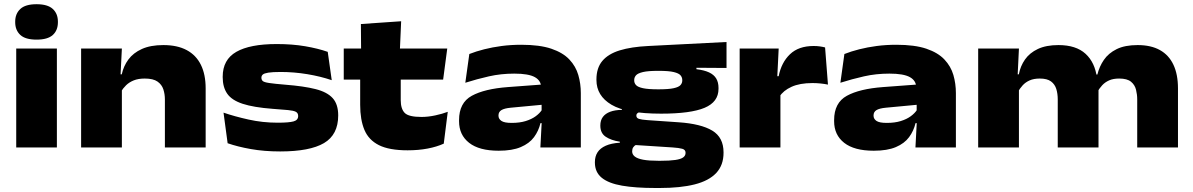

<svg xmlns="http://www.w3.org/2000/svg" viewBox="-20 -718 5810 935"><path d="M59 0V-481.5H257V0ZM158 -525Q103.5 -525 78.8 -548Q54 -571 54 -610V-612.5Q54 -651 78.8 -674.2Q103.5 -697.5 158 -697.5Q212 -697.5 237 -674.5Q262 -651.5 262 -612.5V-610Q262 -570 237 -547.5Q212 -525 158 -525Z M783 0V-234Q783 -259.5 775.5 -282.8Q768 -306 747 -320.8Q726 -335.5 685 -335.5Q653.5 -335.5 631.2 -326.5Q609 -317.5 594 -302.8Q579 -288 568.5 -270.5L548 -356H573Q581.5 -396 605.2 -428.2Q629 -460.5 671 -479.5Q713 -498.5 775.5 -498.5Q843.5 -498.5 889.2 -474Q935 -449.5 958.2 -402.5Q981.5 -355.5 981.5 -287.5V0ZM375 0V-481.5H573.5L565.5 -322L573.5 -304.5V0Z M1344.5 19.5Q1267 19.5 1202 8Q1137 -3.5 1088.5 -20.5L1068.5 -169.5Q1122 -151 1190.5 -135.8Q1259 -120.5 1332 -120.5Q1387 -120.5 1409.5 -126.8Q1432 -133 1432 -153Q1432 -167.5 1420.8 -173.5Q1409.5 -179.5 1382.5 -182Q1355.5 -184.5 1308 -188Q1215 -195 1161.8 -212.5Q1108.5 -230 1086.5 -261.8Q1064.5 -293.5 1064.5 -342V-344.5Q1064.5 -427.5 1130.8 -465.5Q1197 -503.5 1327.5 -503.5Q1403.5 -503.5 1466.2 -492.8Q1529 -482 1576 -465.5L1595.5 -327.5Q1541.5 -346 1476.5 -356.8Q1411.5 -367.5 1347 -367.5Q1306.5 -367.5 1286.5 -364.2Q1266.5 -361 1259.8 -355Q1253 -349 1253 -339.5Q1253 -329.5 1259.5 -323.5Q1266 -317.5 1290.8 -313.8Q1315.5 -310 1370 -305.5Q1459.5 -298.5 1516.2 -284.2Q1573 -270 1600 -240.2Q1627 -210.5 1627 -156Q1627 -62 1557.8 -21.2Q1488.5 19.5 1344.5 19.5Z M1965 14Q1875.5 14 1825.2 -11.2Q1775 -36.5 1754.5 -85.8Q1734 -135 1734 -207.5V-388H1931.5V-230.5Q1931.5 -188 1950.8 -168.2Q1970 -148.5 2032.5 -148.5Q2064.5 -148.5 2099.5 -156Q2134.5 -163.5 2160.5 -173.5L2141 -18.5Q2107 -3 2062.2 5.5Q2017.5 14 1965 14ZM1654 -330.5V-481.5H2158L2138 -330.5ZM1738.5 -466.5 1737.5 -601 1933.5 -614.5 1927 -466.5Z M2611.5 0 2618.5 -132.5 2617.5 -155V-263.5L2615.5 -291Q2615.5 -325 2584.8 -342.2Q2554 -359.5 2484.5 -359.5Q2419.5 -359.5 2361 -346.2Q2302.5 -333 2246 -315L2265.5 -455Q2298.5 -468 2338 -478Q2377.5 -488 2422.8 -494Q2468 -500 2518.5 -500Q2608 -500 2664.8 -480.8Q2721.5 -461.5 2752.8 -428.2Q2784 -395 2796.2 -352.8Q2808.5 -310.5 2808.5 -264.5V0ZM2408.5 16Q2313.5 16 2264.5 -22.5Q2215.5 -61 2215.5 -127.5V-133Q2215.5 -217.5 2277.5 -251.5Q2339.5 -285.5 2454 -294L2628.5 -307L2632.5 -209L2467.5 -193.5Q2436 -190.5 2421.8 -181.8Q2407.5 -173 2407.5 -156V-154.5Q2407.5 -139 2421.8 -129.2Q2436 -119.5 2471.5 -119.5Q2511 -119.5 2540 -128.5Q2569 -137.5 2588.8 -152Q2608.5 -166.5 2619.5 -183.5L2654 -118.5H2612Q2603 -80.5 2580.5 -50Q2558 -19.5 2516.2 -1.8Q2474.5 16 2408.5 16Z M3199.5 -164.5Q3031 -164.5 2957.8 -208Q2884.5 -251.5 2884.5 -328.5V-331Q2884.5 -387 2913.2 -421.2Q2942 -455.5 2998.2 -472.8Q3054.5 -490 3137 -494L3518 -513.5V-387L3371.5 -388V-381Q3409 -376.5 3432.8 -365.5Q3456.5 -354.5 3467.8 -335.8Q3479 -317 3479 -290V-285.5Q3479 -221.5 3411.2 -193Q3343.5 -164.5 3199.5 -164.5ZM3187.5 65H3195.5Q3241.5 65 3268.5 61Q3295.5 57 3307 48.5Q3318.5 40 3318.5 27V25.5Q3318.5 11 3302.2 6.5Q3286 2 3255.5 0L3046 -13.5L3098 -20Q3087 -18 3078 -13.2Q3069 -8.5 3063.8 -0.8Q3058.5 7 3058.5 18.5V19.5Q3058.5 34 3071.2 44.2Q3084 54.5 3112.2 59.8Q3140.5 65 3187.5 65ZM3171 197.5Q3075 197.5 3009.5 186.2Q2944 175 2910.5 147.8Q2877 120.5 2877 73.5V71.5Q2877 43.5 2890 23.5Q2903 3.5 2930 -8.5Q2957 -20.5 2998.5 -23V-28Q2956 -34.5 2929.8 -52Q2903.5 -69.5 2903.5 -106V-107Q2903.5 -132 2915.8 -148.5Q2928 -165 2951.5 -173.8Q2975 -182.5 3008.5 -183V-204.5L3162 -172L3108.5 -172.5Q3093 -172.5 3086 -168Q3079 -163.5 3079 -155.5V-154.5Q3079 -143 3092 -139Q3105 -135 3133 -133L3285 -122.5Q3393.5 -115 3448.5 -82Q3503.5 -49 3503.5 24V26Q3503.5 86.5 3467.8 124.5Q3432 162.5 3362.8 180Q3293.5 197.5 3193.5 197.5ZM3186 -283Q3236 -283 3260.8 -288.5Q3285.5 -294 3294 -303.8Q3302.5 -313.5 3302.5 -325.5V-328.5Q3302.5 -341 3294.2 -351Q3286 -361 3261.5 -367Q3237 -373 3188 -373H3184.5Q3135.5 -373 3110.5 -367Q3085.5 -361 3077 -351Q3068.5 -341 3068.5 -328.5V-325.5Q3068.5 -313.5 3077.2 -303.8Q3086 -294 3111.2 -288.5Q3136.5 -283 3186 -283Z M3776 -247.5 3732.5 -347H3772Q3785 -413.5 3827 -453.8Q3869 -494 3942 -494Q3958.5 -494 3972.8 -492Q3987 -490 3998 -487L4012 -306Q3995.5 -309.5 3975.5 -311.5Q3955.5 -313.5 3936.5 -313.5Q3874.5 -313.5 3834.5 -295.2Q3794.5 -277 3776 -247.5ZM3582 0V-481.5H3772L3763.5 -309H3780.5V0Z M4438 0 4445 -132.5 4444 -155V-263.5L4442 -291Q4442 -325 4411.2 -342.2Q4380.5 -359.5 4311 -359.5Q4246 -359.5 4187.5 -346.2Q4129 -333 4072.5 -315L4092 -455Q4125 -468 4164.5 -478Q4204 -488 4249.2 -494Q4294.5 -500 4345 -500Q4434.5 -500 4491.2 -480.8Q4548 -461.5 4579.2 -428.2Q4610.5 -395 4622.8 -352.8Q4635 -310.5 4635 -264.5V0ZM4235 16Q4140 16 4091 -22.5Q4042 -61 4042 -127.5V-133Q4042 -217.5 4104 -251.5Q4166 -285.5 4280.5 -294L4455 -307L4459 -209L4294 -193.5Q4262.5 -190.5 4248.2 -181.8Q4234 -173 4234 -156V-154.5Q4234 -139 4248.2 -129.2Q4262.5 -119.5 4298 -119.5Q4337.5 -119.5 4366.5 -128.5Q4395.5 -137.5 4415.2 -152Q4435 -166.5 4446 -183.5L4480.5 -118.5H4438.5Q4429.5 -80.5 4407 -50Q4384.5 -19.5 4342.8 -1.8Q4301 16 4235 16Z M5518 0V-234Q5518 -257.5 5512.2 -281Q5506.5 -304.5 5487.8 -320Q5469 -335.5 5430 -335.5Q5401 -335.5 5381 -326.5Q5361 -317.5 5347.5 -302.8Q5334 -288 5324 -270.5L5306 -355H5324Q5333.5 -394 5355.8 -426.5Q5378 -459 5418 -478.8Q5458 -498.5 5520 -498.5Q5585 -498.5 5628.5 -474.2Q5672 -450 5694.2 -403Q5716.5 -356 5716.5 -287.5V0ZM4743.5 0V-481.5H4942L4935 -336.5L4942 -301.5V0ZM5131 0V-234Q5131 -261.5 5124 -284.5Q5117 -307.5 5098.2 -321.5Q5079.5 -335.5 5043.5 -335.5Q5014.5 -335.5 4994.2 -326.5Q4974 -317.5 4960.5 -302.8Q4947 -288 4937 -270.5L4913 -356H4941.5Q4949 -396 4971.5 -428.2Q4994 -460.5 5034.2 -479.5Q5074.5 -498.5 5134.5 -498.5Q5220 -498.5 5266.2 -456.2Q5312.5 -414 5322 -338Q5323.5 -327 5326.5 -309.5Q5329.5 -292 5329.5 -280.5V0Z"/></svg>

Font: Anek Latin Expanded ExtraBold
Style: Regular
Weight: 800
Width: 7
Designer: Yesha Goshar
Foundry: Ek Type
Version: Version 1.003